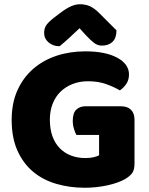

<svg xmlns="http://www.w3.org/2000/svg" viewBox="-20 -867 704 905"><path d="M614 -97Q614 -66 603 -51Q592 -36 568 -22Q554 -14 533 -6.5Q512 1 487 6.5Q462 12 434.5 15Q407 18 380 18Q308 18 245 -0.5Q182 -19 135.5 -58Q89 -97 62 -157.5Q35 -218 35 -302Q35 -381 62 -441Q89 -501 136 -542Q183 -583 246 -604Q309 -625 382 -625Q477 -625 532.5 -595Q588 -565 588 -516Q588 -490 575 -471Q562 -452 545 -441Q520 -456 482 -470Q444 -484 395 -484Q355 -484 322 -471Q289 -458 265 -434.5Q241 -411 228 -377.5Q215 -344 215 -303Q215 -258 227.5 -224Q240 -190 262.5 -167.5Q285 -145 315.5 -133.5Q346 -122 383 -122Q405 -122 421.5 -126Q438 -130 447 -135V-231H340Q334 -242 328.5 -260Q323 -278 323 -298Q323 -334 339.5 -350Q356 -366 382 -366H551Q581 -366 597.5 -349.5Q614 -333 614 -303ZM355 -734Q331 -711 307 -689Q283 -667 261 -649Q230 -649 209 -667Q188 -685 188 -712Q188 -733 198 -748Q208 -763 235 -784L264 -806Q293 -828 315 -837.5Q337 -847 357 -847Q383 -847 404 -837.5Q425 -828 448 -805L529 -724Q529 -688 510.5 -670Q492 -652 460 -652Q440 -652 423 -665Q406 -678 382 -704Z"/></svg>

Font: Baloo Chettan 2 ExtraBold
Style: Regular
Weight: 800
Designer: Maithili Shingre, Unnati Kotecha and Ek Type
Foundry: Ek Type
Version: Version 1.640;hotconv 1.0.111;makeotfexe 2.5.65597; ttfautoh